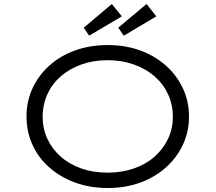

<svg xmlns="http://www.w3.org/2000/svg" viewBox="-20 -933 1081 963"><path d="M520 10Q431 10 356.5 -17.5Q282 -45 227.5 -93Q173 -141 143 -206.5Q113 -272 113 -348Q113 -425 143 -490Q173 -555 227.5 -604Q282 -653 356.5 -680Q431 -707 520 -707Q609 -707 683 -680Q757 -653 812 -604Q867 -555 897.5 -489.5Q928 -424 928 -348Q928 -273 897.5 -207.5Q867 -142 812 -93Q757 -44 683 -17Q609 10 520 10ZM520 -67Q591 -67 651.5 -88Q712 -109 755.5 -147.5Q799 -186 823 -237Q847 -288 847 -348Q847 -408 823 -460Q799 -512 755.5 -550Q712 -588 651.5 -609.5Q591 -631 520 -631Q448 -631 388 -609.5Q328 -588 284.5 -550Q241 -512 217.5 -460Q194 -408 194 -348Q194 -288 217.5 -237Q241 -186 284.5 -147.5Q328 -109 388 -88Q448 -67 520 -67ZM427 -754 400 -794 541 -913 591 -851ZM601 -754 573 -794 715 -913 764 -851Z"/></svg>

Font: Lexend Tera Light
Style: Regular
Weight: 300
Designer: Bonnie Shaver-Troup, Thomas Jockin
Foundry: Lexend
Version: Version 1.007